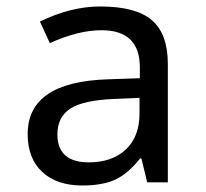

<svg xmlns="http://www.w3.org/2000/svg" viewBox="-20 -566 640 596"><path d="M437 0 418.9 -74.2H415Q377.4 -26.9 337.9 -8.5Q298.3 9.8 235.8 9.8Q156.2 9.8 111.1 -32.2Q65.9 -74.2 65.9 -149.9Q65.9 -312 314.9 -319.8L414.1 -323.2V-356.9Q414.1 -472.2 294.9 -472.2Q223.1 -472.2 134.8 -432.1L104 -499Q199.7 -545.9 291 -545.9Q401.9 -545.9 451.4 -503.4Q501 -460.9 501 -367.2V0ZM413.1 -262.2 334 -258.8Q238.3 -254.9 198.2 -228.8Q158.2 -202.6 158.2 -148.9Q158.2 -62 255.9 -62Q327.6 -62 370.4 -101.8Q413.1 -141.6 413.1 -213.9Z"/></svg>

Font: Noto Mono
Style: Regular
Weight: 400
Designer: Monotype Design Team
Foundry: Monotype Imaging Inc.
Version: Version 1.00